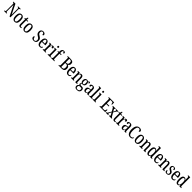

<svg xmlns="http://www.w3.org/2000/svg" viewBox="1601 -5444 10357 10357"><g transform="rotate(45 6779.5 -266.0)"><path d="M28 0V-41H40Q69 -41 86 -53.5Q103 -66 103 -113V-605Q103 -649 86 -661Q69 -673 43 -673H28V-714H186L463 -150V-605Q463 -649 446.5 -661Q430 -673 403 -673H389V-714H589V-673H574Q547 -673 530.5 -660Q514 -647 514 -601V0H451L154 -594V-113Q154 -66 169.5 -53.5Q185 -41 213 -41H229V0Z M839 10Q751 10 700.5 -59Q650 -128 650 -269Q650 -409 698.5 -477.5Q747 -546 842 -546Q929 -546 979.5 -477.5Q1030 -409 1030 -269Q1030 -128 981.5 -59Q933 10 839 10ZM841 -41Q897 -41 919 -99Q941 -157 941 -269Q941 -381 918.5 -437.5Q896 -494 840 -494Q785 -494 762 -437.5Q739 -381 739 -269Q739 -157 762.5 -99Q786 -41 841 -41Z M1259 10Q1203 10 1175.5 -24.5Q1148 -59 1148 -145V-490H1087V-521Q1131 -529 1154 -560Q1166 -575 1174 -596Q1182 -617 1188 -659H1234V-536H1337V-490H1234V-144Q1234 -90 1247 -66.5Q1260 -43 1289 -43Q1306 -43 1319 -45Q1332 -47 1345 -51V-5Q1332 0 1310 5Q1288 10 1259 10Z M1594 10Q1506 10 1455.5 -59Q1405 -128 1405 -269Q1405 -409 1453.5 -477.5Q1502 -546 1597 -546Q1684 -546 1734.5 -477.5Q1785 -409 1785 -269Q1785 -128 1736.5 -59Q1688 10 1594 10ZM1596 -41Q1652 -41 1674 -99Q1696 -157 1696 -269Q1696 -381 1673.5 -437.5Q1651 -494 1595 -494Q1540 -494 1517 -437.5Q1494 -381 1494 -269Q1494 -157 1517.5 -99Q1541 -41 1596 -41Z M2298 10Q2207 10 2164 -27.5Q2121 -65 2121 -126Q2121 -158 2139.5 -176.5Q2158 -195 2186 -195Q2190 -124 2221 -80Q2252 -36 2304 -36Q2354 -36 2381 -68.5Q2408 -101 2408 -160Q2408 -202 2393.5 -230Q2379 -258 2350 -281Q2321 -304 2277 -328Q2207 -368 2172.5 -417Q2138 -466 2138 -548Q2138 -601 2161.5 -640.5Q2185 -680 2225 -702Q2265 -724 2314 -724Q2364 -724 2398.5 -707Q2433 -690 2451 -664.5Q2469 -639 2469 -611Q2469 -579 2451.5 -564.5Q2434 -550 2400 -550Q2400 -600 2376.5 -638.5Q2353 -677 2305 -677Q2261 -677 2238 -645Q2215 -613 2215 -559Q2215 -523 2226 -497Q2237 -471 2264 -449Q2291 -427 2338 -401Q2411 -361 2448.5 -314Q2486 -267 2486 -187Q2486 -92 2433.5 -41Q2381 10 2298 10Z M2751 10Q2660 10 2611 -62Q2562 -134 2562 -264Q2562 -405 2609.5 -475.5Q2657 -546 2743 -546Q2823 -546 2868 -484.5Q2913 -423 2913 -304V-264H2650Q2651 -152 2681.5 -98.5Q2712 -45 2769 -45Q2810 -45 2837 -68.5Q2864 -92 2878 -124Q2886 -120 2892 -112.5Q2898 -105 2898 -91Q2898 -71 2882.5 -47Q2867 -23 2834.5 -6.5Q2802 10 2751 10ZM2827 -313Q2826 -395 2807.5 -445.5Q2789 -496 2745 -496Q2700 -496 2676.5 -448.5Q2653 -401 2651 -313Z M2974 0V-41H2977Q3003 -41 3021.5 -53.5Q3040 -66 3040 -113V-427Q3040 -471 3022 -483Q3004 -495 2978 -495H2975V-536H3109L3122 -428H3125Q3142 -476 3168 -511Q3194 -546 3243 -546Q3283 -546 3302.5 -525.5Q3322 -505 3322 -471Q3322 -441 3303 -423Q3284 -405 3243 -405Q3243 -446 3234 -464.5Q3225 -483 3202 -483Q3184 -483 3170 -464Q3156 -445 3146.5 -414.5Q3137 -384 3132.5 -347.5Q3128 -311 3128 -276V-108Q3128 -64 3146 -52.5Q3164 -41 3189 -41H3208V0Z M3463 -641Q3441 -641 3427 -654Q3413 -667 3413 -698Q3413 -730 3427 -742.5Q3441 -755 3463 -755Q3485 -755 3500 -742.5Q3515 -730 3515 -698Q3515 -667 3500 -654Q3485 -641 3463 -641ZM3351 0V-41H3361Q3390 -41 3407 -53.5Q3424 -66 3424 -110V-425Q3424 -469 3409 -482Q3394 -495 3366 -495H3356V-536H3510V-115Q3510 -68 3527 -54.5Q3544 -41 3573 -41H3583V0Z M3614 0V-41H3626Q3642 -41 3656.5 -46Q3671 -51 3680 -66.5Q3689 -82 3689 -113V-488H3617V-536H3689V-587Q3689 -676 3727.5 -723Q3766 -770 3840 -770Q3899 -770 3923 -750Q3947 -730 3947 -701Q3947 -676 3931 -660Q3915 -644 3880 -644Q3880 -675 3871 -700.5Q3862 -726 3833 -726Q3802 -726 3788.5 -692Q3775 -658 3775 -596V-536H3886V-488H3775V-113Q3775 -66 3793.5 -53.5Q3812 -41 3838 -41H3869V0Z M4179 0V-41H4196Q4224 -41 4239 -54.5Q4254 -68 4254 -112V-606Q4254 -650 4237 -661.5Q4220 -673 4196 -673H4179V-714H4402Q4506 -714 4559 -672.5Q4612 -631 4612 -541Q4612 -475 4581 -436.5Q4550 -398 4506 -382V-377Q4564 -368 4599.5 -322Q4635 -276 4635 -193Q4635 0 4425 0ZM4397 -399Q4462 -399 4489 -432.5Q4516 -466 4516 -535Q4516 -609 4487.5 -637Q4459 -665 4396 -665H4345V-399ZM4418 -49Q4481 -49 4509.5 -82Q4538 -115 4538 -196Q4538 -274 4511.5 -312Q4485 -350 4419 -350H4345V-49Z M4911 10Q4820 10 4771 -62Q4722 -134 4722 -264Q4722 -405 4769.5 -475.5Q4817 -546 4903 -546Q4983 -546 5028 -484.5Q5073 -423 5073 -304V-264H4810Q4811 -152 4841.5 -98.5Q4872 -45 4929 -45Q4970 -45 4997 -68.5Q5024 -92 5038 -124Q5046 -120 5052 -112.5Q5058 -105 5058 -91Q5058 -71 5042.5 -47Q5027 -23 4994.5 -6.5Q4962 10 4911 10ZM4987 -313Q4986 -395 4967.5 -445.5Q4949 -496 4905 -496Q4860 -496 4836.5 -448.5Q4813 -401 4811 -313Z M5131 0V-41H5138Q5165 -41 5183 -53.5Q5201 -66 5201 -113V-427Q5201 -471 5183.5 -483Q5166 -495 5140 -495H5135V-536H5274L5284 -454H5288Q5308 -505 5338 -525.5Q5368 -546 5411 -546Q5474 -546 5508 -499Q5542 -452 5542 -349V-113Q5542 -66 5558 -53.5Q5574 -41 5600 -41H5604V0H5456V-347Q5456 -411 5439 -448Q5422 -485 5380 -485Q5345 -485 5324.5 -461.5Q5304 -438 5295.5 -400.5Q5287 -363 5287 -321V-108Q5287 -63 5304 -52Q5321 -41 5347 -41H5352V0Z M5810 238Q5725 238 5682.5 199.5Q5640 161 5640 93Q5640 34 5670.5 1Q5701 -32 5740 -42Q5722 -51 5706.5 -68.5Q5691 -86 5691 -118Q5691 -148 5708 -170.5Q5725 -193 5749 -210Q5714 -229 5693 -270.5Q5672 -312 5672 -361Q5672 -447 5711 -496.5Q5750 -546 5829 -546Q5859 -546 5882 -536.5Q5905 -527 5922 -512Q5930 -520 5941 -533.5Q5952 -547 5967.5 -557.5Q5983 -568 6002 -568Q6025 -568 6036.5 -552.5Q6048 -537 6048 -516Q6048 -495 6038 -479Q6028 -463 6005 -463Q6005 -480 5996.5 -492Q5988 -504 5977 -504Q5967 -504 5959.5 -499.5Q5952 -495 5944 -488Q5959 -468 5969.5 -440Q5980 -412 5980 -366Q5980 -290 5943 -241Q5906 -192 5829 -192Q5819 -192 5804 -193.5Q5789 -195 5781 -198Q5771 -188 5761 -172.5Q5751 -157 5751 -134Q5751 -109 5765.5 -99Q5780 -89 5805 -89H5888Q5937 -89 5967 -69.5Q5997 -50 6011 -17.5Q6025 15 6025 54Q6025 139 5972.5 188.5Q5920 238 5810 238ZM5827 -237Q5868 -237 5884.5 -268Q5901 -299 5901 -365Q5901 -434 5884 -467Q5867 -500 5826 -500Q5752 -500 5752 -364Q5752 -237 5827 -237ZM5812 191Q5866 191 5896.5 174.5Q5927 158 5939.5 130Q5952 102 5952 68Q5952 22 5932.5 4Q5913 -14 5876 -14H5794Q5774 -14 5755 -5.5Q5736 3 5724 25Q5712 47 5712 86Q5712 131 5736 161Q5760 191 5812 191Z M6215 10Q6165 10 6129.5 -29Q6094 -68 6094 -150Q6094 -230 6138.5 -267.5Q6183 -305 6274 -309L6339 -312V-373Q6339 -429 6326 -463Q6313 -497 6269 -497Q6227 -497 6214 -467Q6201 -437 6201 -388Q6127 -388 6127 -450Q6127 -495 6168 -520.5Q6209 -546 6276 -546Q6350 -546 6388 -506.5Q6426 -467 6426 -372V-113Q6426 -71 6437 -56Q6448 -41 6475 -41H6478V0H6359L6347 -88H6341Q6324 -60 6308 -37.5Q6292 -15 6270.5 -2.5Q6249 10 6215 10ZM6243 -42Q6287 -42 6313.5 -84.5Q6340 -127 6340 -191V-273L6294 -270Q6232 -266 6208 -234.5Q6184 -203 6184 -144Q6184 -98 6198 -70Q6212 -42 6243 -42Z M6521 0V-41H6531Q6560 -41 6576.5 -54.5Q6593 -68 6593 -115V-651Q6593 -695 6573.5 -707Q6554 -719 6531 -719H6521V-760H6680V-115Q6680 -68 6697 -54.5Q6714 -41 6743 -41H6752V0Z M6892 -641Q6870 -641 6856 -654Q6842 -667 6842 -698Q6842 -730 6856 -742.5Q6870 -755 6892 -755Q6914 -755 6929 -742.5Q6944 -730 6944 -698Q6944 -667 6929 -654Q6914 -641 6892 -641ZM6780 0V-41H6790Q6819 -41 6836 -53.5Q6853 -66 6853 -110V-425Q6853 -469 6838 -482Q6823 -495 6795 -495H6785V-536H6939V-115Q6939 -68 6956 -54.5Q6973 -41 7002 -41H7012V0Z M7309 0V-41H7326Q7353 -41 7368.5 -53.5Q7384 -66 7384 -107V-602Q7384 -649 7367.5 -661Q7351 -673 7326 -673H7309V-714H7719L7723 -540H7677L7673 -582Q7671 -615 7655.5 -640Q7640 -665 7603 -665H7476V-398H7665V-350H7476V-49H7622Q7660 -49 7677.5 -74Q7695 -99 7699 -132L7703 -174H7749L7744 0Z M7785 0V-41H7792Q7821 -41 7838 -53.5Q7855 -66 7878 -105L7976 -272L7878 -442Q7847 -495 7810 -495H7799V-536H8011V-495H8009Q7983 -495 7974.5 -486.5Q7966 -478 7966 -466Q7966 -456 7970.5 -446Q7975 -436 7984 -420L8034 -325L8075 -408Q8084 -426 8089.5 -440Q8095 -454 8095 -467Q8095 -485 8083 -490Q8071 -495 8054 -495H8050V-536H8225V-495H8218Q8195 -495 8179 -483.5Q8163 -472 8139 -431L8058 -290L8173 -94Q8190 -65 8206 -53Q8222 -41 8236 -41H8246V0H8030V-41H8034Q8082 -41 8082 -74Q8082 -85 8075.5 -98.5Q8069 -112 8051 -143L8000 -237L7946 -136Q7938 -119 7931.5 -104.5Q7925 -90 7925 -73Q7925 -57 7936.5 -49Q7948 -41 7974 -41H7976V0Z M8437 10Q8381 10 8353.5 -24.5Q8326 -59 8326 -145V-490H8265V-521Q8309 -529 8332 -560Q8344 -575 8352 -596Q8360 -617 8366 -659H8412V-536H8515V-490H8412V-144Q8412 -90 8425 -66.5Q8438 -43 8467 -43Q8484 -43 8497 -45Q8510 -47 8523 -51V-5Q8510 0 8488 5Q8466 10 8437 10Z M8564 0V-41H8567Q8593 -41 8611.5 -53.5Q8630 -66 8630 -113V-427Q8630 -471 8612 -483Q8594 -495 8568 -495H8565V-536H8699L8712 -428H8715Q8732 -476 8758 -511Q8784 -546 8833 -546Q8873 -546 8892.5 -525.5Q8912 -505 8912 -471Q8912 -441 8893 -423Q8874 -405 8833 -405Q8833 -446 8824 -464.5Q8815 -483 8792 -483Q8774 -483 8760 -464Q8746 -445 8736.5 -414.5Q8727 -384 8722.5 -347.5Q8718 -311 8718 -276V-108Q8718 -64 8736 -52.5Q8754 -41 8779 -41H8798V0Z M9063 10Q9013 10 8977.5 -29Q8942 -68 8942 -150Q8942 -230 8986.5 -267.5Q9031 -305 9122 -309L9187 -312V-373Q9187 -429 9174 -463Q9161 -497 9117 -497Q9075 -497 9062 -467Q9049 -437 9049 -388Q8975 -388 8975 -450Q8975 -495 9016 -520.5Q9057 -546 9124 -546Q9198 -546 9236 -506.5Q9274 -467 9274 -372V-113Q9274 -71 9285 -56Q9296 -41 9323 -41H9326V0H9207L9195 -88H9189Q9172 -60 9156 -37.5Q9140 -15 9118.5 -2.5Q9097 10 9063 10ZM9091 -42Q9135 -42 9161.5 -84.5Q9188 -127 9188 -191V-273L9142 -270Q9080 -266 9056 -234.5Q9032 -203 9032 -144Q9032 -98 9046 -70Q9060 -42 9091 -42Z M9649 10Q9568 10 9513 -36Q9458 -82 9430 -164.5Q9402 -247 9402 -358Q9402 -469 9431 -551Q9460 -633 9517 -678.5Q9574 -724 9659 -724Q9739 -724 9783 -690Q9827 -656 9827 -610Q9827 -580 9807 -562.5Q9787 -545 9753 -545Q9753 -577 9743.5 -606Q9734 -635 9711.5 -653.5Q9689 -672 9650 -672Q9571 -672 9536.5 -588Q9502 -504 9502 -358Q9502 -211 9540.5 -128.5Q9579 -46 9664 -46Q9724 -46 9757 -73.5Q9790 -101 9812 -138Q9825 -128 9825 -103Q9825 -81 9807 -54.5Q9789 -28 9750.5 -9Q9712 10 9649 10Z M10087 10Q9999 10 9948.5 -59Q9898 -128 9898 -269Q9898 -409 9946.5 -477.5Q9995 -546 10090 -546Q10177 -546 10227.5 -477.5Q10278 -409 10278 -269Q10278 -128 10229.5 -59Q10181 10 10087 10ZM10089 -41Q10145 -41 10167 -99Q10189 -157 10189 -269Q10189 -381 10166.5 -437.5Q10144 -494 10088 -494Q10033 -494 10010 -437.5Q9987 -381 9987 -269Q9987 -157 10010.5 -99Q10034 -41 10089 -41Z M10340 0V-41H10347Q10374 -41 10392 -53.5Q10410 -66 10410 -113V-427Q10410 -471 10392.5 -483Q10375 -495 10349 -495H10344V-536H10483L10493 -454H10497Q10517 -505 10547 -525.5Q10577 -546 10620 -546Q10683 -546 10717 -499Q10751 -452 10751 -349V-113Q10751 -66 10767 -53.5Q10783 -41 10809 -41H10813V0H10665V-347Q10665 -411 10648 -448Q10631 -485 10589 -485Q10554 -485 10533.5 -461.5Q10513 -438 10504.5 -400.5Q10496 -363 10496 -321V-108Q10496 -63 10513 -52Q10530 -41 10556 -41H10561V0Z M11035 10Q10959 10 10917.5 -56.5Q10876 -123 10876 -267Q10876 -412 10917.5 -479Q10959 -546 11038 -546Q11084 -546 11111.5 -521.5Q11139 -497 11156 -458H11160Q11159 -481 11158.5 -508Q11158 -535 11158 -563V-650Q11158 -695 11138.5 -707Q11119 -719 11093 -719H11087V-760H11244V-111Q11244 -67 11261 -54Q11278 -41 11306 -41H11314V0H11172L11162 -92H11160Q11141 -45 11112 -17.5Q11083 10 11035 10ZM11057 -45Q11111 -45 11134.5 -105.5Q11158 -166 11158 -267Q11158 -375 11136 -433Q11114 -491 11056 -491Q11007 -491 10986 -433Q10965 -375 10965 -266Q10965 -155 10986.5 -100Q11008 -45 11057 -45Z M11559 10Q11468 10 11419 -62Q11370 -134 11370 -264Q11370 -405 11417.5 -475.5Q11465 -546 11551 -546Q11631 -546 11676 -484.5Q11721 -423 11721 -304V-264H11458Q11459 -152 11489.5 -98.5Q11520 -45 11577 -45Q11618 -45 11645 -68.5Q11672 -92 11686 -124Q11694 -120 11700 -112.5Q11706 -105 11706 -91Q11706 -71 11690.5 -47Q11675 -23 11642.5 -6.5Q11610 10 11559 10ZM11635 -313Q11634 -395 11615.5 -445.5Q11597 -496 11553 -496Q11508 -496 11484.5 -448.5Q11461 -401 11459 -313Z M11779 0V-41H11786Q11813 -41 11831 -53.5Q11849 -66 11849 -113V-427Q11849 -471 11831.5 -483Q11814 -495 11788 -495H11783V-536H11922L11932 -454H11936Q11956 -505 11986 -525.5Q12016 -546 12059 -546Q12122 -546 12156 -499Q12190 -452 12190 -349V-113Q12190 -66 12206 -53.5Q12222 -41 12248 -41H12252V0H12104V-347Q12104 -411 12087 -448Q12070 -485 12028 -485Q11993 -485 11972.5 -461.5Q11952 -438 11943.5 -400.5Q11935 -363 11935 -321V-108Q11935 -63 11952 -52Q11969 -41 11995 -41H12000V0Z M12447 10Q12380 10 12342 -16Q12304 -42 12304 -94Q12304 -129 12321.5 -143Q12339 -157 12361 -157Q12361 -104 12382.5 -69Q12404 -34 12449 -34Q12491 -34 12511.5 -58Q12532 -82 12532 -125Q12532 -162 12513 -184.5Q12494 -207 12444 -235Q12399 -260 12371 -283Q12343 -306 12330 -334.5Q12317 -363 12317 -405Q12317 -473 12357.5 -509Q12398 -545 12463 -545Q12527 -545 12558.5 -517.5Q12590 -490 12590 -452Q12590 -426 12575.5 -410.5Q12561 -395 12534 -395Q12534 -448 12513.5 -475Q12493 -502 12456 -502Q12422 -502 12404.5 -480Q12387 -458 12387 -423Q12387 -382 12409 -360Q12431 -338 12483 -310Q12544 -279 12574 -242.5Q12604 -206 12604 -143Q12604 -73 12562.5 -31.5Q12521 10 12447 10Z M12866 10Q12775 10 12726 -62Q12677 -134 12677 -264Q12677 -405 12724.5 -475.5Q12772 -546 12858 -546Q12938 -546 12983 -484.5Q13028 -423 13028 -304V-264H12765Q12766 -152 12796.5 -98.5Q12827 -45 12884 -45Q12925 -45 12952 -68.5Q12979 -92 12993 -124Q13001 -120 13007 -112.5Q13013 -105 13013 -91Q13013 -71 12997.5 -47Q12982 -23 12949.5 -6.5Q12917 10 12866 10ZM12942 -313Q12941 -395 12922.5 -445.5Q12904 -496 12860 -496Q12815 -496 12791.5 -448.5Q12768 -401 12766 -313Z M13266 10Q13190 10 13148.5 -56.5Q13107 -123 13107 -267Q13107 -412 13148.5 -479Q13190 -546 13269 -546Q13315 -546 13342.5 -521.5Q13370 -497 13387 -458H13391Q13390 -481 13389.5 -508Q13389 -535 13389 -563V-650Q13389 -695 13369.5 -707Q13350 -719 13324 -719H13318V-760H13475V-111Q13475 -67 13492 -54Q13509 -41 13537 -41H13545V0H13403L13393 -92H13391Q13372 -45 13343 -17.5Q13314 10 13266 10ZM13288 -45Q13342 -45 13365.5 -105.5Q13389 -166 13389 -267Q13389 -375 13367 -433Q13345 -491 13287 -491Q13238 -491 13217 -433Q13196 -375 13196 -266Q13196 -155 13217.5 -100Q13239 -45 13288 -45Z"/></g></svg>

Font: Noto Serif Bengali ExtraCondensed
Style: Regular
Weight: 400
Width: 2
Designer: Juan Bruce, Universal Thirst, Indian Type Foundry and the Monotype Design Team.
Foundry: Monotype Imaging Inc.
Version: Version 2.003; ttfautohint (v1.8.4.7-5d5b)